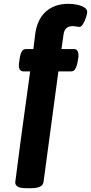

<svg xmlns="http://www.w3.org/2000/svg" viewBox="-20 -780 477 1006"><path d="M117 206Q85 206 72 197.5Q59 189 60 174Q64 143 70.5 93.5Q77 44 85 -18Q93 -80 102.5 -147.5Q112 -215 121 -281.5Q130 -348 138 -406H103Q91 -406 84.5 -414.5Q78 -423 79 -444Q81 -461 84 -479.5Q87 -498 94.5 -510.5Q102 -523 117 -523H155L164 -598Q174 -678 220 -719Q266 -760 338 -760Q360 -760 382.5 -755.5Q405 -751 421 -741.5Q437 -732 437 -717Q437 -709 431 -690Q425 -671 415.5 -655Q406 -639 397 -639Q390 -639 381 -641Q372 -643 360 -643Q319 -643 313 -600L302 -523H368Q379 -523 385.5 -514Q392 -505 391 -482Q389 -467 385.5 -449.5Q382 -432 374.5 -419Q367 -406 353 -406H286L208 174Q203 206 145 206Z"/></svg>

Font: Asap Semi Expanded Semi Expanded Regular
Style: Bold Italic
Weight: 700
Width: 6
Italic angle: -6°
Designer: Pablo Cosgaya
Foundry: Omnibus-Type
Version: Version 3.001; ttfautohint (v1.8.4.7-5d5b)